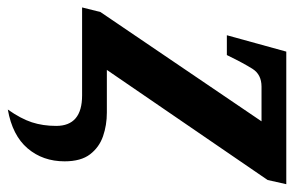

<svg xmlns="http://www.w3.org/2000/svg" viewBox="-154 -422 771 504"><g transform="rotate(90 232.0 -170.5)"><path d="M268 195Q292 161 301.5 132Q311 103 311 68Q311 0 231 0H0L12 -48L299 -471H208Q176 -471 161 -447Q146 -423 127 -384L125 -380H73L116 -536H464L453 -487L164 -65H276Q309 -65 338 -55Q367 -45 385.5 -21Q404 3 404 46Q404 103 370 143Q336 183 268 195Z"/></g></svg>

Font: Noto Serif ExtraCondensed
Style: Bold Italic
Weight: 700
Width: 2
Italic angle: -12°
Designer: Monotype Design Team
Foundry: Monotype Imaging Inc.
Version: Version 2.013; ttfautohint (v1.8.4.7-5d5b)